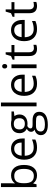

<svg xmlns="http://www.w3.org/2000/svg" viewBox="1508 -2308 1040 4096"><g transform="rotate(-90 2028.0 -260.0)"><path d="M335 -543.9Q440.4 -543.9 498.8 -471.9Q557.1 -399.9 557.1 -268.1Q557.1 -136.2 498.3 -63.2Q439.5 9.8 335 9.8Q282.7 9.8 239.5 -9.5Q196.3 -28.8 167 -68.8H161.1L144 0H85.9V-759.8H167V-575.2Q167 -513.2 163.1 -463.9H167Q223.6 -543.9 335 -543.9ZM323.2 -476.1Q240.2 -476.1 203.6 -428.5Q167 -380.9 167 -268.1Q167 -155.3 204.6 -106.7Q242.2 -58.1 325.2 -58.1Q399.9 -58.1 436.5 -112.5Q473.1 -167 473.1 -269Q473.1 -373.5 436.5 -424.8Q399.9 -476.1 323.2 -476.1Z M924.8 9.8Q806.2 9.8 737.5 -62.5Q668.9 -134.8 668.9 -263.2Q668.9 -392.6 732.7 -468.8Q796.4 -544.9 903.8 -544.9Q1004.4 -544.9 1063 -478.8Q1121.6 -412.6 1121.6 -304.2V-252.9H752.9Q755.4 -158.7 800.5 -109.9Q845.7 -61 927.7 -61Q1014.2 -61 1098.6 -97.2V-24.9Q1055.7 -6.3 1017.3 1.7Q979 9.8 924.8 9.8ZM902.8 -477.1Q838.4 -477.1 800 -435.1Q761.7 -393.1 754.9 -318.8H1034.7Q1034.7 -395.5 1000.5 -436.3Q966.3 -477.1 902.8 -477.1Z M1697.8 -535.2V-483.9L1598.6 -472.2Q1612.3 -455.1 1623 -427.5Q1633.8 -399.9 1633.8 -365.2Q1633.8 -286.6 1580.1 -239.7Q1526.4 -192.9 1432.6 -192.9Q1408.7 -192.9 1387.7 -196.8Q1335.9 -169.4 1335.9 -127.9Q1335.9 -106 1354 -95.5Q1372.1 -85 1416 -85H1510.7Q1597.7 -85 1644.3 -48.3Q1690.9 -11.7 1690.9 58.1Q1690.9 147 1619.6 193.6Q1548.3 240.2 1411.6 240.2Q1306.6 240.2 1249.8 201.2Q1192.9 162.1 1192.9 90.8Q1192.9 42 1224.1 6.3Q1255.4 -29.3 1312 -42Q1291.5 -51.3 1277.6 -70.8Q1263.7 -90.3 1263.7 -116.2Q1263.7 -145.5 1279.3 -167.5Q1294.9 -189.5 1328.6 -210Q1287.1 -227.1 1261 -268.1Q1234.9 -309.1 1234.9 -361.8Q1234.9 -449.7 1287.6 -497.3Q1340.3 -544.9 1437 -544.9Q1479 -544.9 1512.7 -535.2ZM1271 89.8Q1271 133.3 1307.6 155.8Q1344.2 178.2 1412.6 178.2Q1514.6 178.2 1563.7 147.7Q1612.8 117.2 1612.8 64.9Q1612.8 21.5 1585.9 4.6Q1559.1 -12.2 1484.9 -12.2H1387.7Q1332.5 -12.2 1301.8 14.2Q1271 40.5 1271 89.8ZM1314.9 -363.8Q1314.9 -307.6 1346.7 -278.8Q1378.4 -250 1435.1 -250Q1553.7 -250 1553.7 -365.2Q1553.7 -485.8 1433.6 -485.8Q1376.5 -485.8 1345.7 -455.1Q1314.9 -424.3 1314.9 -363.8Z M1888.7 0H1807.6V-759.8H1888.7Z M2286.6 9.8Q2168 9.8 2099.4 -62.5Q2030.8 -134.8 2030.8 -263.2Q2030.8 -392.6 2094.5 -468.8Q2158.2 -544.9 2265.6 -544.9Q2366.2 -544.9 2424.8 -478.8Q2483.4 -412.6 2483.4 -304.2V-252.9H2114.7Q2117.2 -158.7 2162.4 -109.9Q2207.5 -61 2289.6 -61Q2376 -61 2460.4 -97.2V-24.9Q2417.5 -6.3 2379.2 1.7Q2340.8 9.8 2286.6 9.8ZM2264.6 -477.1Q2200.2 -477.1 2161.9 -435.1Q2123.5 -393.1 2116.7 -318.8H2396.5Q2396.5 -395.5 2362.3 -436.3Q2328.1 -477.1 2264.6 -477.1Z M2702.6 0H2621.6V-535.2H2702.6ZM2614.7 -680.2Q2614.7 -708 2628.4 -720.9Q2642.1 -733.9 2662.6 -733.9Q2682.1 -733.9 2696.3 -720.7Q2710.4 -707.5 2710.4 -680.2Q2710.4 -652.8 2696.3 -639.4Q2682.1 -626 2662.6 -626Q2642.1 -626 2628.4 -639.4Q2614.7 -652.8 2614.7 -680.2Z M3047.4 -57.1Q3068.8 -57.1 3088.9 -60.3Q3108.9 -63.5 3120.6 -66.9V-4.9Q3107.4 1.5 3081.8 5.6Q3056.2 9.8 3035.6 9.8Q2880.4 9.8 2880.4 -153.8V-472.2H2803.7V-511.2L2880.4 -544.9L2914.6 -659.2H2961.4V-535.2H3116.7V-472.2H2961.4V-157.2Q2961.4 -108.9 2984.4 -83Q3007.3 -57.1 3047.4 -57.1Z M3453.6 9.8Q3335 9.8 3266.4 -62.5Q3197.8 -134.8 3197.8 -263.2Q3197.8 -392.6 3261.5 -468.8Q3325.2 -544.9 3432.6 -544.9Q3533.2 -544.9 3591.8 -478.8Q3650.4 -412.6 3650.4 -304.2V-252.9H3281.7Q3284.2 -158.7 3329.3 -109.9Q3374.5 -61 3456.5 -61Q3543 -61 3627.4 -97.2V-24.9Q3584.5 -6.3 3546.1 1.7Q3507.8 9.8 3453.6 9.8ZM3431.6 -477.1Q3367.2 -477.1 3328.9 -435.1Q3290.5 -393.1 3283.7 -318.8H3563.5Q3563.5 -395.5 3529.3 -436.3Q3495.1 -477.1 3431.6 -477.1Z M3961.4 -57.1Q3982.9 -57.1 4002.9 -60.3Q4022.9 -63.5 4034.7 -66.9V-4.9Q4021.5 1.5 3995.8 5.6Q3970.2 9.8 3949.7 9.8Q3794.4 9.8 3794.4 -153.8V-472.2H3717.8V-511.2L3794.4 -544.9L3828.6 -659.2H3875.5V-535.2H4030.8V-472.2H3875.5V-157.2Q3875.5 -108.9 3898.4 -83Q3921.4 -57.1 3961.4 -57.1Z"/></g></svg>

Font: Sahel FD
Style: FD
Weight: 400
Foundry: Saber Rastikerdar (saber.rastikerdar@gmail.com)
Version: Version 3.3.1